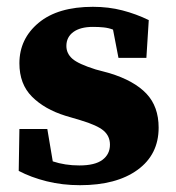

<svg xmlns="http://www.w3.org/2000/svg" viewBox="-20 -529 516 564"><path d="M215 15Q163 15 117 3.5Q71 -8 35 -27L37 -150H119L135 -55Q171 -43 213 -43Q259 -43 281 -59.5Q303 -76 303 -104Q303 -129 284.5 -145Q266 -161 216 -176L172 -189Q111 -208 74 -245Q37 -282 37 -343Q37 -415 93.5 -462Q150 -509 253 -509Q299 -509 339.5 -498.5Q380 -488 417 -470L410 -359H328L312 -442Q299 -447 284.5 -448.5Q270 -450 253 -450Q216 -450 195.5 -435Q175 -420 175 -394Q175 -372 192.5 -356.5Q210 -341 261 -325L302 -314Q374 -292 410 -254Q446 -216 446 -154Q446 -75 384 -30Q322 15 215 15Z"/></svg>

Font: Source Serif 4 SmText
Style: Bold
Weight: 700
Designer: Frank Grießhammer
Foundry: Adobe
Version: Version 4.005;hotconv 1.1.0;makeotfexe 2.6.0